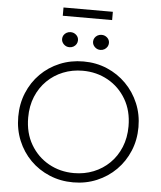

<svg xmlns="http://www.w3.org/2000/svg" viewBox="-66 -1084 969 1155"><g transform="rotate(5 419.0 -506.5)"><path d="M419 15Q342 15 275.8 -12.8Q209.5 -40.5 160.2 -90Q111 -139.5 83.5 -206Q56 -272.5 56 -350Q56 -428 83.5 -494.5Q111 -561 160.2 -610.5Q209.5 -660 275.8 -687.5Q342 -715 419 -715Q495.5 -715 561.5 -687Q627.5 -659 677 -609Q726.5 -559 754.2 -492.8Q782 -426.5 782 -350Q782 -272.5 754.2 -206Q726.5 -139.5 677 -90Q627.5 -40.5 561.5 -12.8Q495.5 15 419 15ZM419 -41Q482 -41 537 -63Q592 -85 633.5 -125.8Q675 -166.5 698.5 -223.5Q722 -280.5 722 -350Q722 -443 681.2 -512.5Q640.5 -582 571.8 -620.5Q503 -659 419 -659Q356 -659 301 -637Q246 -615 204.5 -574.2Q163 -533.5 139.5 -476.8Q116 -420 116 -350Q116 -257 156.8 -187.5Q197.5 -118 266.2 -79.5Q335 -41 419 -41ZM326 -793Q306 -793 292 -806.8Q278 -820.5 278 -839Q278 -851.5 284.5 -861.8Q291 -872 302 -878Q313 -884 326 -884Q345.5 -884 359.8 -871Q374 -858 374 -839Q374 -826.5 367.8 -816Q361.5 -805.5 350.5 -799.2Q339.5 -793 326 -793ZM513 -793Q493 -793 479 -806.8Q465 -820.5 465 -839Q465 -851 471.2 -861.2Q477.5 -871.5 488.5 -877.8Q499.5 -884 513 -884Q532.5 -884 546.8 -871Q561 -858 561 -839Q561 -826.5 554.5 -816Q548 -805.5 537 -799.2Q526 -793 513 -793ZM270 -978V-1028H568V-978Z"/></g></svg>

Font: Geologica-Sharp
Style: Regular
Weight: 100
Designer: Sindre Bremnes, Frode Helland
Foundry: Monokrom Skriftforlag AS
Version: Version 1.010;gftools[0.9.28]